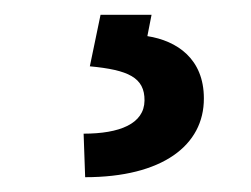

<svg xmlns="http://www.w3.org/2000/svg" viewBox="-20 -23 343 262"><path d="M117.2 -2.8 102.6 67.5C154.8 72.4 177.6 82.7 177.2 114.3C176.8 146 143.1 159.4 94.1 159.4L96.2 218.8C201.3 218.8 258.5 175.4 258.2 111.2C258.2 57.5 221.9 32.7 181.1 26.3L186.8 -2.8Z"/></svg>

Font: Magic Ui Pro Medium
Style: Regular
Weight: 500
Designer: Stefan Endress, Andreas Faust
Version: Version 1.000;FEAKit 1.0